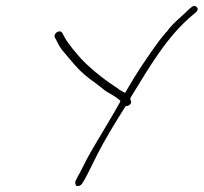

<svg xmlns="http://www.w3.org/2000/svg" viewBox="-20 -676 682 643"><path d="M164 -550 172 -535C177 -524 184 -512 196 -499L229 -460C251 -435 273 -416 301 -397L334 -371C350 -361 367 -353 379 -342C379 -342 382 -340 383 -339L382 -334C351 -278 315 -221 284 -167C268 -140 254 -108 240 -84L233 -70C231 -66 232 -64 233 -59C234 -48 250 -53 255 -61L264 -76C277 -99 292 -132 306 -159C333 -212 367 -267 399 -318L402 -321H405C411 -321 418 -327 419 -332C420 -336 418 -341 416 -344L418 -350C481 -453 541 -557 628 -628C634 -633 640 -637 642 -644C643 -650 637 -656 631 -656C625 -656 621 -652 614 -646C591 -623 556 -596 538 -569H537C530 -560 521 -550 512 -538C475 -488 435 -428 402 -370L399 -365C392 -369 388 -371 380 -375V-376C334 -406 289 -440 252 -479C234 -499 210 -527 197 -550L189 -565C181 -580 157 -564 164 -550ZM334 -371Z"/></svg>

Font: Stray Cat
Style: LtObl
Weight: 300
Version: Version 1.0